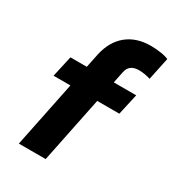

<svg xmlns="http://www.w3.org/2000/svg" viewBox="-186 -880 895 986"><g transform="rotate(30 261.5 -387.0)"><path d="M80 0 160 -391H60L88 -516H185L202 -599Q221 -684 276.5 -729Q332 -774 417 -774Q445 -774 476 -769.5Q507 -765 523 -757L495 -624Q459 -635 427 -635Q398 -635 381 -622.5Q364 -610 359 -584L345 -516H478L450 -391H319L239 0Z"/></g></svg>

Font: Red Hat Text VF
Style: Italic
Weight: 300
Italic angle: -12°
Designer: Pentagram, MCKL
Foundry: Pentagram, MCKL
Version: Version 1.023